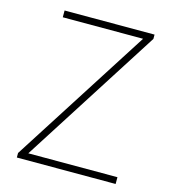

<svg xmlns="http://www.w3.org/2000/svg" viewBox="-108 -815 809 903"><g transform="rotate(15 296.0 -363.0)"><path d="M57 0V-22L486 -693H95V-726H533V-705L104 -33H538V0Z"/></g></svg>

Font: Noto Sans KR Thin
Style: Regular
Weight: 100
Designer: Ryoko NISHIZUKA 西塚涼子 (kana, bopomofo & ideographs); Paul D. Hunt (Latin, Greek & Cyrillic); Sandoll Communications 산돌커뮤니
Foundry: Adobe
Version: Version 2.004-H2;hotconv 1.0.118;makeotfexe 2.5.65603